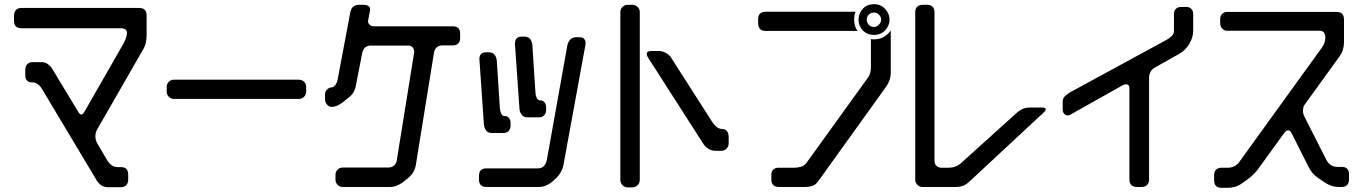

<svg xmlns="http://www.w3.org/2000/svg" viewBox="-20 -790 6510 918"><path d="M442 72Q462 105 495 105H558Q575 105 584 95Q593 85 593 69V45Q593 9 558 9H541Q513 9 493 -23L446 -103Q436 -119 436 -139Q436 -156 445 -172L664 -553Q674 -570 677.5 -587Q681 -604 681 -621V-716Q681 -752 646 -752H82Q65 -752 56 -742Q47 -732 47 -716V-691Q47 -655 82 -655H557Q587 -655 587 -632Q587 -613 570 -581L385 -258Q375 -242 369 -242Q362 -242 353 -257L231 -459Q210 -493 178 -493H137Q119 -493 110 -482.5Q101 -472 101 -456V-429Q101 -396 135 -396Q161 -396 180 -366Z M812 -317H1409Q1424 -317 1434 -327.5Q1444 -338 1444 -353V-374Q1444 -389 1434 -399Q1424 -409 1409 -409H812Q797 -409 787 -399Q777 -389 777 -374V-353Q777 -338 787 -327.5Q797 -317 812 -317Z M1584 69Q1584 83 1594 93.5Q1604 104 1618 104H1846Q1881 104 1922 69L1935 58Q1962 35 1968 0L2055 -538Q2058 -556 2069 -564.5Q2080 -573 2096 -573H2145Q2161 -573 2170.5 -582Q2180 -591 2180 -608V-630Q2180 -664 2145 -664H1770Q1754 -664 1746 -673Q1738 -682 1740 -691L1749 -740Q1751 -754 1742.5 -760.5Q1734 -767 1719 -767H1697Q1662 -767 1655 -732L1594 -408Q1591 -393 1582.5 -382.5Q1574 -372 1564 -372Q1554 -372 1544 -362Q1534 -352 1534 -338V-316Q1534 -301 1543.5 -290Q1553 -279 1567 -279Q1591 -279 1620 -302L1649 -325Q1676 -346 1682 -383L1712 -537Q1720 -572 1753 -572H1932Q1948 -572 1955 -560.5Q1962 -549 1960 -538L1877 -23Q1874 -6 1863 2.5Q1852 11 1836 11H1618Q1604 11 1594 21Q1584 31 1584 46Z M2464 -266Q2471 -229 2502 -229H2558Q2572 -229 2581.5 -238.5Q2591 -248 2591 -263V-278Q2591 -291 2583.5 -300.5Q2576 -310 2564 -310Q2543 -310 2540 -349L2525 -578Q2519 -615 2487 -615H2474Q2443 -615 2442 -581ZM2693 -575 2594 -22Q2584 15 2552 15H2305Q2270 15 2270 52V67Q2270 104 2305 104H2557Q2589 104 2619 80L2640 61Q2667 34 2674 -1L2779 -575L2780 -584Q2780 -595 2773.5 -603.5Q2767 -612 2751 -612H2735Q2703 -612 2693 -575ZM2294 -191Q2301 -154 2332 -154H2388Q2402 -154 2411.5 -163.5Q2421 -173 2421 -188V-203Q2421 -216 2413.5 -225.5Q2406 -235 2394 -235Q2373 -235 2370 -274L2355 -503Q2349 -540 2317 -540H2304Q2273 -540 2272 -509Z M2981 106H3003Q3018 106 3028.5 95.5Q3039 85 3039 71V-733Q3039 -747 3028.5 -757Q3018 -767 3003 -767H2981Q2967 -767 2956.5 -757Q2946 -747 2946 -733V71Q2946 85 2956.5 95.5Q2967 106 2981 106ZM3072 -531Q3074 -523 3077 -517L3345 -99Q3353 -87 3368.5 -78Q3384 -69 3398 -69H3430Q3444 -69 3454 -79.5Q3464 -90 3464 -105V-134Q3464 -151 3456.5 -162Q3449 -173 3435 -173Q3419 -173 3406.5 -183Q3394 -193 3384 -209L3187 -517Q3179 -529 3162.5 -537.5Q3146 -546 3132 -546H3092Q3072 -546 3072 -531Z M4071 -734H3642Q3605 -734 3605 -699V-677Q3605 -661 3614 -651.5Q3623 -642 3642 -642H4080Q4064 -664 4064 -696Q4064 -719 4071 -734ZM4144 -603V-467Q4144 -455 4141 -442.5Q4138 -430 4130 -419L3838 -14Q3827 2 3810.5 7Q3794 12 3777 12H3704Q3668 12 3668 47V69Q3668 85 3677 94.5Q3686 104 3704 104H3831Q3848 104 3864 98.5Q3880 93 3891 78L4215 -373Q4229 -393 4235 -413Q4239 -428 4239 -444V-645Q4237 -641 4233.5 -637Q4230 -633 4226 -629Q4199 -602 4159 -602Q4155 -602 4151.5 -602Q4148 -602 4144 -603ZM4109 -641Q4130 -623 4159 -623Q4191 -623 4212 -645Q4233 -667 4233 -696Q4233 -725 4212 -747.5Q4191 -770 4159 -770Q4125 -770 4105 -747.5Q4085 -725 4085 -696Q4085 -664 4109 -641ZM4159 -661Q4143 -661 4133.5 -672Q4124 -683 4124 -696Q4124 -709 4133.5 -719.5Q4143 -730 4159 -730Q4173 -730 4183 -719.5Q4193 -709 4193 -696Q4193 -683 4182 -672Q4171 -661 4159 -661Z M4390 104H4552Q4568 104 4583.5 98.5Q4599 93 4613 80L4970 -252Q4980 -261 4980 -267Q4980 -276 4961 -276H4904Q4870 -276 4843 -252L4577 -12Q4563 1 4547.5 6.5Q4532 12 4516 12H4483Q4467 12 4457.5 3Q4448 -6 4448 -23V-732Q4448 -748 4439 -757.5Q4430 -767 4413 -767H4391Q4375 -767 4365.5 -758Q4356 -749 4356 -732V69Q4356 83 4366 93.5Q4376 104 4390 104Z M5380 69Q5380 85 5389 94.5Q5398 104 5416 104H5438Q5454 104 5464 95Q5474 86 5474 69V-417Q5474 -433 5481 -446.5Q5488 -460 5505 -469L5619 -533Q5649 -550 5667 -581Q5685 -612 5685 -644V-722Q5685 -738 5676 -747.5Q5667 -757 5649 -757H5628Q5612 -757 5602.5 -748Q5593 -739 5593 -722V-644Q5593 -628 5583 -618Q5573 -608 5557 -599L5097 -349Q5080 -339 5070.5 -329Q5061 -319 5061 -303V-268Q5061 -253 5068.5 -245.5Q5076 -238 5082 -238Q5085 -238 5089 -238.5Q5093 -239 5098 -242L5349 -383Q5356 -387 5364 -387Q5380 -387 5380 -367Z M5820 108H5851Q5867 108 5883.5 103.5Q5900 99 5916 88L5943 69Q5975 46 5994 20L6120 -154Q6130 -167 6139 -167Q6149 -167 6157 -150L6236 7Q6244 23 6255 36.5Q6266 50 6281 60L6315 83Q6347 104 6379 104H6395Q6411 104 6420.5 95Q6430 86 6430 67V44Q6430 8 6395 8H6374Q6358 8 6344.5 0Q6331 -8 6322 -25L6217 -232Q6210 -245 6210 -259Q6210 -260 6210 -263Q6210 -266 6211 -271Q6211 -281 6221 -294L6385 -521Q6396 -537 6401 -553.5Q6406 -570 6406 -587V-696Q6406 -733 6371 -733H5846Q5833 -733 5823.5 -723.5Q5814 -714 5814 -700V-677Q5814 -664 5823.5 -653.5Q5833 -643 5846 -643H6289Q6307 -643 6313 -629.5Q6319 -616 6315.5 -597Q6312 -578 6300 -562L5907 -18Q5896 -2 5881.5 5Q5867 12 5851 12H5820Q5804 12 5794.5 21Q5785 30 5785 48V71Q5785 108 5820 108Z"/></svg>

Font: WDXL Lubrifont SC
Style: Regular
Weight: 400
Designer: [WDXL Lubrifont] Copyright 2020-2022 (c) NightFurySL2001, Skr-ZERO; [ZCOOL QingKe HuangYou] Copyright 2018-2022 (c) The 
Version: Version 2.001;hotconv 1.1.1;makeotfexe 2.6.0